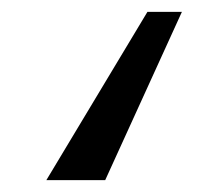

<svg xmlns="http://www.w3.org/2000/svg" viewBox="-20 -310 350 323"><path d="M58 -7 228 -290H286L157 -7Z"/></svg>

Font: Hanken Grotesk
Style: Italic
Weight: 400
Italic angle: -8°
Designer: Alfredo Marco Pradil
Foundry: Hanken Design Co.
Version: Version 3.013